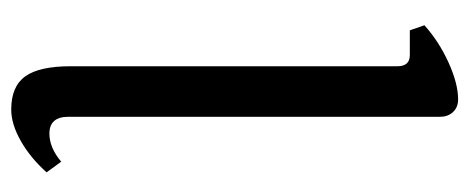

<svg xmlns="http://www.w3.org/2000/svg" viewBox="-267 -555 836 342"><g transform="rotate(90 151.0 -384.0)"><path d="M175 14Q134 14 116 -11Q98 -36 98 -92V-674Q98 -696 78 -696H34L25 -722Q54 -748 91.5 -765Q129 -782 157 -782Q171 -782 179.5 -773Q188 -764 188 -750V-88Q188 -54 218 -54Q243 -54 268 -75L287 -49Q261 -20 231 -3Q201 14 175 14Z"/></g></svg>

Font: Gabriela
Style: Regular
Weight: 400
Designer: Eduardo Rodriguez Tunni
Foundry: Eduardo Rodriguez Tunni
Version: Version 2.001;gftools[0.9.26]